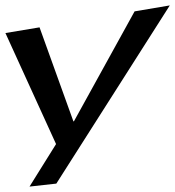

<svg xmlns="http://www.w3.org/2000/svg" viewBox="-118 -508 647 709"><path d="M509 -488 379 -466 155 -60H153L28 -407L-98 -386L89 24L-9 181L90 170Z"/></svg>

Font: Gamestation Warped
Style: Italic
Weight: 400
Designer: Jonas Hecksher
Foundry: Jonas Hecksher, Playtypeª, e-types AS
Version: Version 1.003